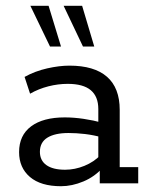

<svg xmlns="http://www.w3.org/2000/svg" viewBox="-20 -634 515 664"><path d="M191 10Q121 10 83.5 -22Q46 -54 46 -108Q46 -166 87.5 -197Q129 -228 204 -228Q235 -228 269 -223Q303 -218 336 -209L320 -199V-257Q320 -300 294 -322Q268 -344 214 -344Q181 -344 147.5 -335.5Q114 -327 84 -310L65 -368Q101 -388 143 -397.5Q185 -407 220 -407Q306 -407 350 -368.5Q394 -330 394 -254V-56H458V0H325V-63L336 -55Q308 -23 268.5 -6.5Q229 10 191 10ZM205 -47Q239 -47 272 -60.5Q305 -74 328 -98L320 -74V-179L336 -158Q304 -167 274 -170.5Q244 -174 217 -174Q170 -174 144 -158Q118 -142 118 -109Q118 -79 140.5 -63Q163 -47 205 -47ZM267 -473 200 -614H264L306 -473ZM153 -473 85 -614H148L191 -473Z"/></svg>

Font: Rokkitt SemiBold
Style: Regular
Weight: 400
Version: Version 3.103